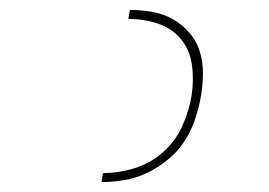

<svg xmlns="http://www.w3.org/2000/svg" viewBox="-20 -800 540 386"><path d="M184 -434 187 -452Q218 -452 249.5 -461.5Q281 -471 306.5 -493Q332 -515 346 -545.5Q360 -576 365 -607Q370 -638 366 -668.5Q362 -699 344 -721Q326 -743 297.5 -752.5Q269 -762 238 -762L241 -780Q264 -780 286.5 -776Q309 -772 327.5 -761.5Q346 -751 360.5 -734.5Q375 -718 381.5 -697Q388 -676 388 -653Q388 -630 384 -607Q380 -584 372.5 -561Q365 -538 351.5 -517Q338 -496 318 -479.5Q298 -463 276 -452.5Q254 -442 230.5 -438Q207 -434 184 -434Z"/></svg>

Font: Iosevka Thin
Style: Italic
Weight: 100
Italic angle: -9°
Monospace: yes
Designer: Belleve Invis
Foundry: Belleve Invis
Version: Version 32.5.0; ttfautohint (v1.8.4)